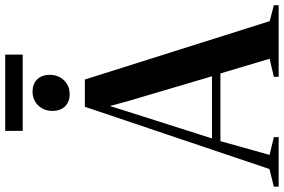

<svg xmlns="http://www.w3.org/2000/svg" viewBox="-237 -897 1094 740"><g transform="rotate(-90 310.0 -527.0)"><path d="M28.5 -35.5 268.5 -747H373.5L598.5 -34.5L660 -18.5V0H384V-18.5L453.5 -35L397 -224.5H136L83 -35L151.5 -18.5V0H-39.5V-18.5ZM386 -257 288 -588.5 271.5 -650.5 252 -588.5 146.5 -257ZM316.5 -805.5Q288 -805.5 270.2 -823.2Q252.5 -841 252.5 -871.5Q252.5 -905 273.8 -926.8Q295 -948.5 326.5 -948.5H327.5Q356 -948.5 373.8 -931Q391.5 -913.5 391.5 -882.5Q391.5 -849 370.2 -827.2Q349 -805.5 317.5 -805.5ZM469.5 -1054V-986.5H175.5V-1054Z"/></g></svg>

Font: Merriweather 144pt SemiBold
Style: Regular
Weight: 600
Version: Version 2.100